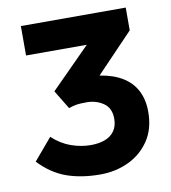

<svg xmlns="http://www.w3.org/2000/svg" viewBox="-77 -718 709 797"><g transform="rotate(-10 278.0 -320.0)"><path d="M283 12Q203 12 141 -10Q79 -32 27 -87L104 -178Q141 -144 182.5 -129.5Q224 -115 265 -115Q300 -115 325.5 -125Q351 -135 365 -155.5Q379 -176 379 -206Q379 -251 348.5 -272Q318 -293 278 -293Q252 -293 237.5 -291Q223 -289 202 -282L154 -361L320 -528H64V-652H506V-556L350 -393Q407 -384 445.5 -360.5Q484 -337 503.5 -299Q523 -261 523 -210Q523 -138 489.5 -88.5Q456 -39 401.5 -13.5Q347 12 283 12Z"/></g></svg>

Font: Source Sans 3
Style: Bold
Weight: 700
Designer: Paul D. Hunt
Foundry: Adobe
Version: Version 3.052;hotconv 1.1.0;makeotfexe 2.6.0